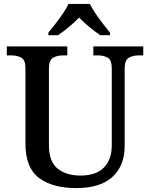

<svg xmlns="http://www.w3.org/2000/svg" viewBox="-20 -951 767 981"><path d="M370 10Q248 10 179 -42Q110 -94 110 -217V-603Q110 -645 88.5 -656.5Q67 -668 38 -668H15V-714H324V-668H302Q272 -668 251 -656Q230 -644 230 -599V-210Q230 -124 275 -89Q320 -54 391 -54Q471 -54 511 -95Q551 -136 551 -207V-603Q551 -645 530 -656.5Q509 -668 480 -668H457V-714H712V-668H689Q659 -668 638 -656Q617 -644 617 -599V-205Q617 -105 555 -47.5Q493 10 370 10ZM227 -784Q243 -803 263 -829Q283 -855 301.5 -882Q320 -909 330 -931H439Q450 -909 468 -882Q486 -855 506.5 -829Q527 -803 542 -784V-771H493Q476 -782 456 -797.5Q436 -813 417.5 -829.5Q399 -846 384 -861Q362 -838 332 -813Q302 -788 276 -771H227Z"/></svg>

Font: Noto Naskh Arabic Medium
Style: Regular
Weight: 500
Designer: Monotype Design Team, David Williams, Mohamad Dakak and Nizar Qandah
Foundry: Monotype Imaging Inc.
Version: Version 2.016